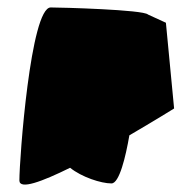

<svg xmlns="http://www.w3.org/2000/svg" viewBox="-20 -586 523 515"><path d="M32 -102C32 -76 93 -99 168 -136C199 -111 251 -94 279 -94C300 -94 317 -165 327 -223C394 -262 447 -295 447 -295L425 -525L377 -547C365 -560 144 -566 116 -566C62 -566 32 -160 32 -102Z"/></svg>

Font: Crazy Punk
Style: Regular
Weight: 400
Version: Version 1